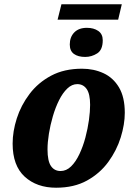

<svg xmlns="http://www.w3.org/2000/svg" viewBox="-20 -867 635 897"><path d="M249 -775 267 -847H549L532 -775ZM378 -601Q345 -601 325.5 -615Q306 -629 306 -659Q306 -694 327 -715.5Q348 -737 386 -737Q418 -737 439 -722.5Q460 -708 460 -679Q460 -634 434 -617.5Q408 -601 378 -601ZM242 10Q152 10 95.5 -41.5Q39 -93 39 -196Q39 -253 58.5 -314Q78 -375 118 -428Q158 -481 219 -513.5Q280 -546 363 -546Q418 -546 463.5 -525Q509 -504 536 -458.5Q563 -413 563 -340Q563 -286 544 -225Q525 -164 486 -110.5Q447 -57 386.5 -23.5Q326 10 242 10ZM263 -68Q290 -68 312 -89.5Q334 -111 351 -147Q368 -183 379 -224.5Q390 -266 395.5 -306Q401 -346 401 -377Q401 -428 385 -451Q369 -474 341 -474Q316 -474 294.5 -453.5Q273 -433 256 -399Q239 -365 227 -324Q215 -283 208.5 -242.5Q202 -202 202 -169Q202 -115 218 -91.5Q234 -68 263 -68Z"/></svg>

Font: Noto Serif SemiCondensed ExtraBold
Style: Italic
Weight: 800
Width: 4
Italic angle: -12°
Designer: Monotype Design Team
Foundry: Monotype Imaging Inc.
Version: Version 2.014; ttfautohint (v1.8.4.7-5d5b)